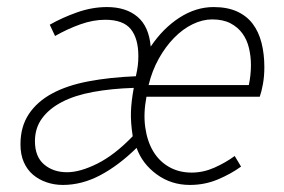

<svg xmlns="http://www.w3.org/2000/svg" viewBox="-20 -512 805 544"><path d="M38 -103Q38 -153 61.5 -188.5Q85 -224 127.5 -247Q170 -270 230.5 -281.5Q291 -293 365 -296Q369 -314 370.5 -326.5Q372 -339 372 -353Q372 -403 350.5 -429.5Q329 -456 278 -456Q244 -456 207.5 -443Q171 -430 136 -410L121 -442Q156 -462 198.5 -477Q241 -492 283 -492Q337 -492 369.5 -464.5Q402 -437 407 -380Q442 -432 488.5 -462Q535 -492 585 -492Q624 -492 651.5 -479.5Q679 -467 696 -444.5Q713 -422 721 -390.5Q729 -359 729 -322Q729 -296 725 -274Q721 -252 716 -238H395Q386 -191 391.5 -151.5Q397 -112 414 -83.5Q431 -55 459 -39Q487 -23 523 -23Q556 -23 587.5 -37Q619 -51 645 -70L663 -40Q634 -19 597 -3.5Q560 12 518 12Q465 12 424 -18Q383 -48 367 -93Q316 -43 264 -15.5Q212 12 158 12Q134 12 112 4.5Q90 -3 73.5 -17Q57 -31 47.5 -52.5Q38 -74 38 -103ZM401 -271H685Q691 -299 691 -328Q691 -352 685.5 -375.5Q680 -399 667 -417Q654 -435 633 -446Q612 -457 581 -457Q554 -457 526 -443.5Q498 -430 473.5 -405Q449 -380 430 -346Q411 -312 401 -271ZM359 -263Q296 -261 244 -251.5Q192 -242 155.5 -223Q119 -204 99 -176.5Q79 -149 79 -112Q79 -68 105 -46Q131 -24 170 -24Q207 -24 256 -48.5Q305 -73 356 -126Q350 -165 351 -195Q352 -225 359 -263Z"/></svg>

Font: TypoPRO Source Sans Pro
Style: Italic
Weight: 300
Italic angle: -11°
Designer: Paul D. Hunt
Foundry: Adobe Systems Incorporated
Version: Version 1.075;PS 2.000;hotconv 1.0.86;makeotf.lib2.5.63406